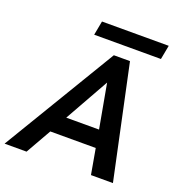

<svg xmlns="http://www.w3.org/2000/svg" viewBox="-206 -960 1018 1084"><g transform="rotate(20 303.0 -418.0)"><path d="M350 -680H447L592 0H460L433 -153H160L73 0H-59ZM415 -257 367 -522 218 -257ZM222 -836H623L607 -751H206Z"/></g></svg>

Font: Teachers SemiBold
Style: Italic
Weight: 600
Designer: Alfredo Marco Pradil & Chank Diesel
Version: Version 0.009